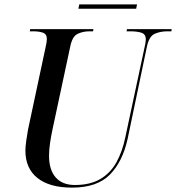

<svg xmlns="http://www.w3.org/2000/svg" viewBox="-20 -847 804 877"><path d="M309 10Q206 10 151 -34Q96 -78 96 -159Q96 -176 100 -205Q104 -234 108 -255L188 -630Q191 -642 192.5 -652.5Q194 -663 194 -669Q194 -691 176.5 -697.5Q159 -704 131 -704H116L118 -714H407L405 -704H389Q358 -704 334 -692Q310 -680 301 -635L219 -252Q213 -224 208.5 -193Q204 -162 204 -136Q204 -71 234.5 -36.5Q265 -2 322 -2Q392 -2 438.5 -29.5Q485 -57 512 -106Q539 -155 552 -218L641 -634Q646 -654 646 -667Q646 -691 626 -697.5Q606 -704 575 -704H558L560 -714H764L763 -704H745Q712 -704 686.5 -692.5Q661 -681 651 -634L563 -213Q540 -108 481.5 -49Q423 10 309 10ZM338 -807 342 -827H606L602 -807Z"/></svg>

Font: Noto Serif Display SemiCondensed Medium
Style: Italic
Weight: 500
Width: 4
Italic angle: -12°
Designer: Monotype Design Team
Foundry: Monotype Imaging Inc.
Version: Version 2.009